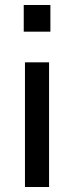

<svg xmlns="http://www.w3.org/2000/svg" viewBox="-20 -750 297 770"><path d="M176.8 -500V0H80.1V-500ZM75.2 -623V-730H182.1V-623Z"/></svg>

Font: Quantico
Style: Regular
Weight: 400
Designer: Matt Desmond
Foundry: MADtype
Version: Version 2.002